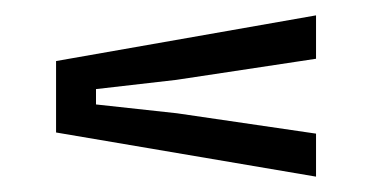

<svg xmlns="http://www.w3.org/2000/svg" viewBox="-20 -517 484 250"><path d="M391.5 -287 53 -344.5V-437.5L391.5 -497V-440.5L209.5 -413L105 -401V-381L210.5 -369.5L391.5 -343Z"/></svg>

Font: Big Shoulders Display Thin
Style: Regular
Weight: 400
Version: Version 2.002